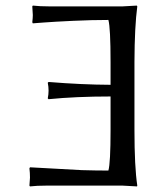

<svg xmlns="http://www.w3.org/2000/svg" viewBox="-20 -668 600 691"><path d="M377.9 -200.2V-320.8Q253.4 -320.8 154.8 -311L151.9 -314Q154.8 -328.1 154.8 -341.8Q154.8 -356.4 151.9 -370.1L154.8 -373Q273.9 -363.3 377.9 -362.8V-444.8Q377.9 -567.4 370.1 -596.2Q310.1 -596.2 241.9 -593Q173.8 -589.8 136.2 -586.9L98.1 -584L96.2 -587.9Q98.1 -604 98.1 -613.8Q98.1 -618.7 96.2 -645L98.1 -647.9Q122.6 -645 158.2 -645H420.9L472.2 -647.9L474.1 -645Q464.4 -572.8 463.9 -444.8V-200.2Q463.9 -67.4 474.1 0L473.1 2.9Q471.2 2.9 420.9 0H147.9Q111.8 0 87.9 2.9L85.9 0Q85.9 0 87.9 -28.8Q87.9 -45.9 85.9 -62L87.9 -65.9Q87.9 -65.9 274.4 -55.7Q326.7 -54.2 370.1 -54.2Q377.9 -81.5 377.9 -200.2Z"/></svg>

Font: Linux Biolinum O
Style: Regular
Weight: 400
Designer: Philipp H. Poll
Foundry: Philipp H. Poll
Version: Version 1.0.4